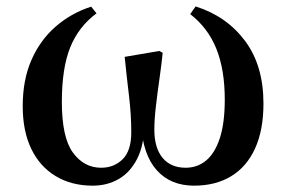

<svg xmlns="http://www.w3.org/2000/svg" viewBox="-20 -564 894 600"><path d="M269.8 16.2Q203.5 16.2 154.1 -13.6Q104.6 -43.3 77.8 -98.7Q51 -154.1 51 -232.3Q51 -314.8 78.4 -376.9Q105.7 -439 154 -481Q202.3 -523 264.8 -543.2L281.7 -522.4Q225.7 -480.8 199.5 -416.2Q173.3 -351.5 173.3 -245.3Q173.3 -134.2 208 -87Q242.6 -39.8 296 -39.8Q336.3 -39.8 363.3 -66.4Q390.2 -93 390.2 -150.5Q390.2 -205.9 383.2 -263.8Q376.2 -321.7 369.6 -386.3L478.2 -404.8L488.4 -398.8Q484.9 -363.7 478.5 -319.1Q472.1 -274.5 467.2 -232.1Q462.3 -189.8 462.3 -159.4Q462.3 -101.8 488 -70.8Q513.8 -39.8 560.2 -39.8Q596.6 -39.8 623.9 -62.2Q651.2 -84.6 666.8 -131.8Q682.4 -178.9 682.4 -252.8Q682.4 -346.1 656.2 -411.5Q629.9 -476.9 574.4 -519.9L591.3 -543.9Q688.1 -513.4 745.7 -436.3Q803.3 -359.2 803.3 -240.7Q803.3 -157.4 777.1 -100.1Q751 -42.8 702.4 -13.3Q653.8 16.2 586.3 16.2Q513.2 16.2 470 -31.9Q426.7 -80 420.6 -175.5H431.4Q430.3 -110.2 408.6 -67.7Q386.8 -25.2 350.9 -4.5Q315 16.2 269.8 16.2Z"/></svg>

Font: Source Han Serif JP VF
Style: Regular
Weight: 250
Designer: Ryoko NISHIZUKA 西塚涼子 (kana & ideographs); Frank Grießhammer (Latin, Greek & Cyrillic); Wenlong ZHANG 张文龙 (bopomofo); San
Foundry: Adobe
Version: Version 2.001;hotconv 1.1.0;makeotfexe 2.6.0